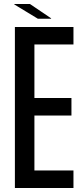

<svg xmlns="http://www.w3.org/2000/svg" viewBox="-20 -934 419 954"><path d="M54 0V-800H345V-713H151V-447H335V-360H151V-87H345V0ZM51 -912V-914H129L234 -843V-841H168Z"/></svg>

Font: Big Shoulders Text SemiBold
Style: Regular
Weight: 600
Designer: Patric King
Foundry: XO Type Co
Version: Version 1.000; ttfautohint (v1.8.2)